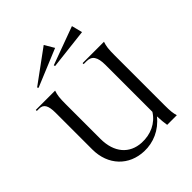

<svg xmlns="http://www.w3.org/2000/svg" viewBox="-201 -806 928 928"><g transform="rotate(-45 263.0 -341.5)"><path d="M240 12C300 14 360 -11 402 -64C403 -39 405 -17 408 0H474C468 -20 466 -36 466 -76V-416C466 -460 468 -476 476 -500H330V-493H350C386 -493 402 -470 402 -416V-95C372 -47 319 -23 260 -26C182 -30 132 -86 132 -180V-416C132 -460 134 -476 142 -500H10V-493H26C55 -493 68 -473 68 -423V-172C68 -64 139 9 240 12ZM95 -566 288 -646 259 -695 91 -572ZM226 -584 434 -608 420 -663 224 -591Z"/></g></svg>

Font: Sinistre
Style: Regular
Weight: 400
Designer: Jules Durand
Foundry: Collletttivo
Version: Version 69.420;Glyphs 3.2 (3217)